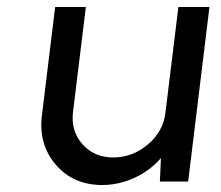

<svg xmlns="http://www.w3.org/2000/svg" viewBox="-20 -520 634 550"><path d="M491 -500H580L519 0H438L441 -67Q420 -43 393.5 -26Q367 -9 336 0.5Q305 10 273 10Q190 10 140 -48Q90 -106 100 -189L138 -500H226L189 -198Q183 -144 216.5 -106.5Q250 -69 304 -69Q360 -69 404 -106.5Q448 -144 454 -198Z"/></svg>

Font: Orkney
Style: Italic
Weight: 400
Italic angle: -7°
Designer: Samuel Oakes and Alfredo Marco Pradil
Foundry: Alfredo Marco Pradil
Version: 1.0; ttfautohint (v1.5)